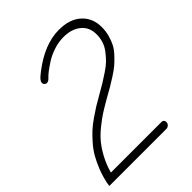

<svg xmlns="http://www.w3.org/2000/svg" viewBox="-212 -788 895 895"><g transform="rotate(-45 235.5 -340.5)"><path d="M-17.1 0 -14.2 -19Q-6.3 -56.6 7.1 -89.8Q20.5 -123 35.2 -148.4Q49.8 -173.8 71.3 -198.2Q92.8 -222.7 111.1 -239.5Q129.4 -256.3 156.5 -275.1Q183.6 -293.9 202.6 -305.7Q221.7 -317.4 251 -334Q282.2 -351.6 298.8 -361.8Q315.4 -372.1 341.8 -389.6Q368.2 -407.2 382.6 -421.6Q397 -436 412.1 -455.6Q427.2 -475.1 434.1 -496.6Q440.9 -518.1 440.9 -542Q440.9 -588.9 408.4 -615.5Q376 -642.1 321.8 -642.1Q290 -642.1 257.3 -631.3Q224.6 -620.6 200.2 -604.7Q175.8 -588.9 162.8 -578.9Q149.9 -568.8 143.1 -562Q142.6 -561.5 139.9 -558.6Q137.2 -555.7 136.2 -554.9Q135.3 -554.2 132.8 -552Q130.4 -549.8 128.9 -549.1Q127.4 -548.3 125.2 -547.1Q123 -545.9 120.8 -545.4Q118.7 -544.9 116.2 -544.9Q110.4 -544.9 105.2 -549.8Q100.1 -554.7 100.1 -562Q100.1 -568.8 105.7 -576.2Q111.3 -583.5 116.5 -587.9Q121.6 -592.3 133.8 -602.1Q235.8 -681.2 331.1 -681.2Q401.9 -681.2 441.9 -644.8Q481.9 -608.4 481.9 -548.8Q481.9 -521.5 475.1 -496.8Q468.3 -472.2 458.5 -453.1Q448.7 -434.1 429.9 -414.1Q411.1 -394 396.2 -381.1Q381.3 -368.2 354 -350.6Q326.7 -333 310.3 -323.5Q293.9 -314 263.2 -296.9Q227.5 -276.4 205.1 -262.2Q182.6 -248 152.1 -223.6Q121.6 -199.2 101.6 -175Q81.5 -150.9 62.5 -115.5Q43.5 -80.1 32.2 -39.1H366.2Q373.5 -39.1 377.7 -34.4Q381.8 -29.8 381.8 -22.9Q381.8 -12.7 374.5 -6.3Q367.2 0 357.9 0Z"/></g></svg>

Font: Comic Neue Light
Style: Italic
Weight: 300
Italic angle: -12°
Designer: Craig Rozynski
Foundry: Craig Rozynski
Version: Version 2.003;hotconv 1.0.109;makeotfexe 2.5.65596